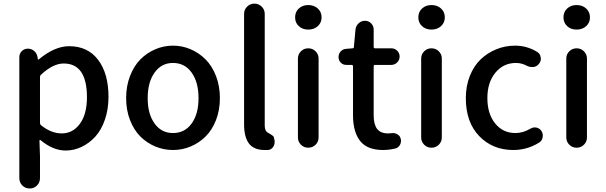

<svg xmlns="http://www.w3.org/2000/svg" viewBox="-20 -817 3352 1062"><path d="M86.9 168V-501Q86.9 -520.5 100.6 -534.2Q114.3 -547.9 133.8 -547.9Q154.3 -547.9 169.4 -534.7Q184.6 -521.5 187.5 -501L189.5 -489.3Q190.4 -487.3 191.9 -487.3Q193.4 -487.3 194.3 -488.3Q282.2 -561.5 362.3 -561.5Q465.8 -561.5 522.9 -485.8Q580.1 -410.2 580.1 -281.2Q580.1 -212.9 560.5 -155.8Q541 -98.6 507.8 -62Q474.6 -25.4 432.1 -4.9Q389.6 15.6 342.8 15.6Q273.4 15.6 204.1 -42Q202.1 -43 200.2 -42Q198.2 -41 198.2 -39.1L201.2 47.9V168Q201.2 192.4 184.6 209Q168 225.6 144 225.6Q120.1 225.6 103.5 209Q86.9 192.4 86.9 168ZM321.3 -79.1Q382.8 -79.1 421.9 -132.3Q460.9 -185.5 460.9 -279.3Q460.9 -465.8 332 -465.8Q273.4 -465.8 206.1 -403.3Q201.2 -398.4 201.2 -391.6V-136.7Q201.2 -129.9 206.1 -125Q262.7 -79.1 321.3 -79.1Z M677.7 -274.4Q677.7 -340.8 699.2 -396.5Q720.7 -452.1 756.3 -488.3Q792 -524.4 838.9 -544.4Q885.7 -564.5 937 -564.5Q988.3 -564.5 1034.7 -544.4Q1081.1 -524.4 1117.2 -488.3Q1153.3 -452.1 1174.8 -396.5Q1196.3 -340.8 1196.3 -274.4Q1196.3 -208 1174.8 -152.8Q1153.3 -97.7 1117.2 -62Q1081.1 -26.4 1034.7 -6.8Q988.3 12.7 937 12.7Q885.7 12.7 838.9 -6.8Q792 -26.4 756.3 -62Q720.7 -97.7 699.2 -152.8Q677.7 -208 677.7 -274.4ZM936.5 -81.1Q1002 -81.1 1040 -133.8Q1078.1 -186.5 1078.1 -274.4Q1078.1 -362.3 1040 -415.5Q1002 -468.8 936.5 -468.8Q873 -468.8 835 -415.5Q796.9 -362.3 796.9 -274.4Q796.9 -186.5 835 -133.8Q873 -81.1 936.5 -81.1Z M1444.3 12.7Q1383.8 12.7 1356.9 -23.4Q1330.1 -59.6 1330.1 -128.9V-740.2Q1330.1 -763.7 1346.7 -780.3Q1363.3 -796.9 1387.2 -796.9Q1411.1 -796.9 1427.7 -780.3Q1444.3 -763.7 1444.3 -740.2V-123Q1444.3 -93.8 1460 -84Q1461.9 -83 1468.8 -79.1Q1475.6 -75.2 1478.5 -73.2Q1481.4 -71.3 1486.3 -67.9Q1491.2 -64.5 1493.7 -60.5Q1496.1 -56.6 1496.1 -51.8L1499 -39.1Q1499 -35.2 1499 -30.3Q1499 -16.6 1491.2 -4.9Q1481.4 10.7 1462.9 12.7Q1454.1 12.7 1444.3 12.7Z M1627.9 -56.6V-493.2Q1627.9 -516.6 1644.5 -533.2Q1661.1 -549.8 1685.1 -549.8Q1709 -549.8 1725.6 -533.2Q1742.2 -516.6 1742.2 -493.2V-56.6Q1742.2 -33.2 1725.6 -16.6Q1709 0 1685.1 0Q1661.1 0 1644.5 -16.6Q1627.9 -33.2 1627.9 -56.6ZM1612.3 -720.7Q1612.3 -751 1632.8 -770Q1653.3 -789.1 1685.1 -789.1Q1716.8 -789.1 1737.8 -770Q1758.8 -751 1758.8 -720.7Q1758.8 -691.4 1737.8 -672.4Q1716.8 -653.3 1685.1 -653.3Q1653.3 -653.3 1632.8 -672.4Q1612.3 -691.4 1612.3 -720.7Z M2099.6 12.7Q2010.7 12.7 1971.7 -37.6Q1932.6 -87.9 1932.6 -179.7V-450.2Q1932.6 -458 1924.8 -458H1895.5Q1877 -458 1864.7 -470.7Q1852.5 -483.4 1852.5 -501Q1852.5 -519.5 1864.7 -532.7Q1877 -545.9 1895.5 -546.9L1929.7 -549.8Q1937.5 -549.8 1937.5 -557.6L1946.3 -653.3Q1948.2 -673.8 1963.4 -688Q1978.5 -702.1 1999 -702.1Q2018.6 -702.1 2032.7 -688Q2046.9 -673.8 2046.9 -653.3V-557.6Q2046.9 -549.8 2054.7 -549.8H2144.5Q2163.1 -549.8 2176.8 -536.6Q2190.4 -523.4 2190.4 -504.4Q2190.4 -485.4 2176.8 -471.7Q2163.1 -458 2144.5 -458H2054.7Q2046.9 -458 2046.9 -450.2V-178.7Q2046.9 -128.9 2065.9 -104Q2085 -79.1 2127 -79.1Q2134.8 -79.1 2144.5 -80.1Q2148.4 -81.1 2152.3 -81.1Q2166 -81.1 2177.7 -74.2Q2192.4 -66.4 2196.3 -49.8Q2198.2 -43.9 2198.2 -38.1Q2198.2 -26.4 2192.4 -15.6Q2182.6 1 2165 4.9Q2129.9 12.7 2099.6 12.7Z M2309.6 -56.6V-493.2Q2309.6 -516.6 2326.2 -533.2Q2342.8 -549.8 2366.7 -549.8Q2390.6 -549.8 2407.2 -533.2Q2423.8 -516.6 2423.8 -493.2V-56.6Q2423.8 -33.2 2407.2 -16.6Q2390.6 0 2366.7 0Q2342.8 0 2326.2 -16.6Q2309.6 -33.2 2309.6 -56.6ZM2293.9 -720.7Q2293.9 -751 2314.5 -770Q2335 -789.1 2366.7 -789.1Q2398.4 -789.1 2419.4 -770Q2440.4 -751 2440.4 -720.7Q2440.4 -691.4 2419.4 -672.4Q2398.4 -653.3 2366.7 -653.3Q2335 -653.3 2314.5 -672.4Q2293.9 -691.4 2293.9 -720.7Z M2819.3 12.7Q2705.1 12.7 2630.9 -64Q2556.6 -140.6 2556.6 -274.4Q2556.6 -340.8 2578.6 -396.5Q2600.6 -452.1 2638.2 -488.3Q2675.8 -524.4 2725.1 -544.4Q2774.4 -564.5 2829.1 -564.5Q2895.5 -564.5 2952.1 -529.3Q2968.8 -518.6 2970.7 -499Q2971.7 -496.1 2971.7 -492.2Q2971.7 -476.6 2960.9 -463.9Q2950.2 -449.2 2930.7 -446.3Q2926.8 -446.3 2922.9 -446.3Q2908.2 -446.3 2894.5 -453.1Q2865.2 -468.8 2834 -468.8Q2764.6 -468.8 2720.2 -415Q2675.8 -361.3 2675.8 -274.4Q2675.8 -187.5 2718.8 -134.3Q2761.7 -81.1 2831.1 -81.1Q2873 -81.1 2914.1 -105.5Q2925.8 -112.3 2938.5 -112.3Q2942.4 -112.3 2947.3 -111.3Q2964.8 -107.4 2974.6 -92.8Q2982.4 -81.1 2982.4 -66.4Q2982.4 -62.5 2981.4 -57.6Q2978.5 -38.1 2961.9 -28.3Q2896.5 12.7 2819.3 12.7Z M3112.3 -56.6V-493.2Q3112.3 -516.6 3128.9 -533.2Q3145.5 -549.8 3169.4 -549.8Q3193.4 -549.8 3210 -533.2Q3226.6 -516.6 3226.6 -493.2V-56.6Q3226.6 -33.2 3210 -16.6Q3193.4 0 3169.4 0Q3145.5 0 3128.9 -16.6Q3112.3 -33.2 3112.3 -56.6ZM3096.7 -720.7Q3096.7 -751 3117.2 -770Q3137.7 -789.1 3169.4 -789.1Q3201.2 -789.1 3222.2 -770Q3243.2 -751 3243.2 -720.7Q3243.2 -691.4 3222.2 -672.4Q3201.2 -653.3 3169.4 -653.3Q3137.7 -653.3 3117.2 -672.4Q3096.7 -691.4 3096.7 -720.7Z"/></svg>

Font: Gen Jyuu Gothic P Medium
Style: Regular
Weight: 500
Designer: [Source Han Sans]
Ryoko NISHIZUKA  (kana & ideographs); Paul D. Hunt (Latin, Greek & Cyrillic); Wenlong ZHANG  (bopomofo
Version: Version 1.002.20150607